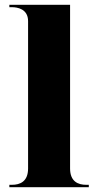

<svg xmlns="http://www.w3.org/2000/svg" viewBox="-20 -780 409 800"><path d="M19 0H350V-10H339C306 -10 272 -23 272 -78V-760H19V-750H30C52 -750 97 -743 97 -692V-78C97 -23 63 -10 30 -10H19Z"/></svg>

Font: Noto Serif Display ExtraBold
Style: Regular
Weight: 800
Designer: Monotype Design Team
Foundry: Monotype Imaging Inc.
Version: Version 2.009